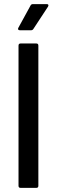

<svg xmlns="http://www.w3.org/2000/svg" viewBox="-20 -911 275 931"><path d="M155.8 0H80.1Q69.8 0 69.8 -9.8V-689.9Q69.8 -700.2 80.1 -700.2H155.8Q166 -700.2 166 -689.9V-9.8Q166 0 155.8 0ZM129.9 -764.2H77.1Q71.3 -764.2 68.6 -767.3Q65.9 -770.5 68.8 -775.9L127.9 -883.8Q130.9 -891.1 140.1 -891.1H207Q212.9 -891.1 214.4 -887.5Q215.8 -883.8 212.9 -878.9L142.1 -771Q138.2 -764.2 129.9 -764.2Z"/></svg>

Font: Gruenseis Font Medium
Style: Regular
Weight: 500
Designer: Jeremy Tribby
Foundry: Tribby Type
Version: Version 1.408;Glyphs 3.1.2 (3151)